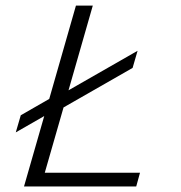

<svg xmlns="http://www.w3.org/2000/svg" viewBox="-20 -675 654 695"><path d="M37.1 -195.8 55.2 -257.8 158.2 -316.9 254.9 -654.8H315.9L228 -348.1L478 -491.2L460 -429.2L210 -286.1L142.1 -49.8H486.8L473.1 0H66.9L140.1 -254.9Z"/></svg>

Font: IntelOne Mono Light
Style: Italic
Weight: 300
Italic angle: -16°
Designer: Fred Shallcrass
Foundry: Frere-Jones Type LLC
Version: Version 1.200;hotconv 1.1.0;makeotfexe 2.6.0;FJTRelease1.2